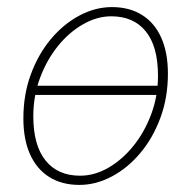

<svg xmlns="http://www.w3.org/2000/svg" viewBox="-20 -510 540 542"><path d="M204 12Q155 12 119.5 -10Q84 -32 65 -74Q46 -116 46 -176Q46 -243 67 -300Q88 -357 123.5 -399.5Q159 -442 204 -466Q249 -490 296 -490Q345 -490 380.5 -468Q416 -446 435 -404Q454 -362 454 -302Q454 -235 433 -178Q412 -121 376.5 -78.5Q341 -36 296 -12Q251 12 204 12ZM206 -14Q247 -14 286 -36.5Q325 -59 356.5 -98Q388 -137 407 -188Q426 -239 426 -296Q426 -379 391.5 -421.5Q357 -464 294 -464Q254 -464 214.5 -441.5Q175 -419 143.5 -380Q112 -341 93 -290Q74 -239 74 -182Q74 -100 108.5 -57Q143 -14 206 -14ZM66 -242 71 -268H443L438 -242Z"/></svg>

Font: Source Sans 3
Style: Italic
Weight: 200
Italic angle: -11°
Designer: Paul D. Hunt
Foundry: Adobe
Version: Version 3.046;hotconv 1.0.118;makeotfexe 2.5.65603